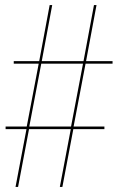

<svg xmlns="http://www.w3.org/2000/svg" viewBox="-20 -734 465 754"><path d="M41 0H51L94 -227H258L215 0H225L268 -227H390V-237H269L316 -484H422V-494H318L359 -714H349L308 -494H144L185 -714H175L134 -494H34V-484H132L85 -237H2V-227H84ZM95 -237 142 -484H306L259 -237Z"/></svg>

Font: Noto Serif Display ExtraCondensed ExtraBold
Style: Regular
Weight: 800
Width: 2
Designer: Monotype Design Team
Foundry: Monotype Imaging Inc.
Version: Version 2.009